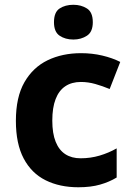

<svg xmlns="http://www.w3.org/2000/svg" viewBox="-20 -781 556 811"><path d="M311 10Q232.1 10 172.6 -19.6Q113.1 -49.2 80.1 -111.4Q47.1 -173.7 47.1 -270.5Q47.1 -370.7 83.1 -433.6Q119.2 -496.5 181.2 -526.5Q243.2 -556.4 322.5 -556.4Q369.6 -556.4 412.1 -546.3Q454.7 -536.3 487.9 -519.4L443.2 -405Q413.1 -417.6 382.6 -426.2Q352.1 -434.8 321.7 -434.8Q282.9 -434.8 255.9 -416.7Q228.8 -398.6 214.9 -362.4Q200.9 -326.3 200.9 -271.5Q200.9 -217.3 215.2 -182Q229.4 -146.8 256.1 -129.6Q282.8 -112.4 320.4 -112.4Q362.5 -112.4 400.9 -123.8Q439.3 -135.2 472.8 -154.3V-31.2Q441.5 -12.3 402.6 -1.2Q363.7 10 311 10ZM289.9 -760.8Q322.7 -760.8 347.3 -745.2Q372 -729.5 372 -687.1Q372 -646.3 347.3 -630.2Q322.7 -614 289.9 -614Q255.7 -614 231.8 -630.2Q208 -646.3 208 -687.1Q208 -729.5 231.8 -745.2Q255.7 -760.8 289.9 -760.8Z"/></svg>

Font: Noto Sans Symbols
Style: Regular
Weight: 400
Designer: Monotype Design Team
Foundry: Monotype Imaging Inc.
Version: Version 2.002